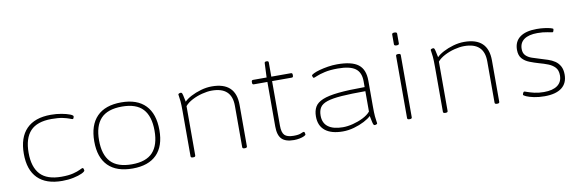

<svg xmlns="http://www.w3.org/2000/svg" viewBox="-50 -1110 4627 1530"><g transform="rotate(-10 2263.0 -345.0)"><path d="M357 6Q227 6 159.5 -61.5Q92 -129 92 -259Q92 -391 159.5 -460Q227 -529 357 -529Q403 -529 443.5 -521.5Q484 -514 509.5 -504Q535 -494 535 -485Q535 -481 532 -473Q529 -465 524 -465Q519 -465 500.5 -472.5Q482 -480 447 -487.5Q412 -495 357 -495Q240 -495 185.5 -436.5Q131 -378 131 -261Q131 -145 185.5 -86.5Q240 -28 357 -28Q415 -28 452 -37.5Q489 -47 508.5 -57Q528 -67 533 -67Q538 -67 541 -59.5Q544 -52 544 -47Q544 -37 517.5 -24.5Q491 -12 448.5 -3Q406 6 357 6Z M927 6Q797 6 729.5 -61.5Q662 -129 662 -259Q662 -391 729.5 -460Q797 -529 927 -529Q1055 -529 1122 -460Q1189 -391 1189 -259Q1189 -129 1122 -61.5Q1055 6 927 6ZM927 -28Q1042 -28 1096 -86.5Q1150 -145 1150 -261Q1150 -378 1096 -436.5Q1042 -495 927 -495Q810 -495 755.5 -436.5Q701 -378 701 -261Q701 -145 755.5 -86.5Q810 -28 927 -28Z M1413 2Q1397 2 1397 -10V-373Q1397 -427 1394.5 -454.5Q1392 -482 1389.5 -494Q1387 -506 1387 -511Q1387 -516 1394 -519Q1401 -522 1408 -522Q1414 -522 1417 -517.5Q1420 -513 1424 -497Q1428 -481 1435 -445Q1454 -465 1490 -484Q1526 -503 1571 -516Q1616 -529 1660 -529Q1853 -529 1853 -345V-10Q1853 2 1836 2H1832Q1815 2 1815 -10V-345Q1815 -496 1654 -496Q1618 -496 1575 -485Q1532 -474 1494.5 -454.5Q1457 -435 1435 -409V-10Q1435 2 1419 2Z M2232 6Q2164 6 2133.5 -25Q2103 -56 2103 -126V-487H1993Q1981 -487 1981 -501V-509Q1981 -523 1993 -523H2103L2108 -638Q2108 -650 2123 -650H2126Q2141 -650 2141 -638V-523H2300Q2312 -523 2312 -509V-501Q2312 -487 2300 -487H2141V-126Q2141 -71 2162 -49.5Q2183 -28 2235 -28Q2276 -28 2294.5 -36.5Q2313 -45 2319 -45Q2324 -45 2326.5 -37Q2329 -29 2329 -23Q2329 -17 2314.5 -10Q2300 -3 2277.5 1.5Q2255 6 2232 6Z M2628 6Q2535 6 2485.5 -33.5Q2436 -73 2436 -148Q2436 -194 2454 -225.5Q2472 -257 2518 -276Q2564 -295 2646.5 -303.5Q2729 -312 2859 -312V-359Q2859 -431 2815 -463Q2771 -495 2673 -495Q2610 -495 2567 -485Q2524 -475 2501 -465Q2478 -455 2473 -455Q2469 -455 2465.5 -463Q2462 -471 2462 -475Q2462 -481 2481 -490.5Q2500 -500 2531 -508.5Q2562 -517 2599.5 -523Q2637 -529 2674 -529Q2792 -529 2844.5 -488.5Q2897 -448 2897 -358V-150Q2897 -96 2899.5 -68Q2902 -40 2904.5 -28.5Q2907 -17 2907 -11Q2907 -6 2900 -3Q2893 0 2886 0Q2881 0 2877.5 -4.5Q2874 -9 2870 -25.5Q2866 -42 2859 -78Q2840 -59 2802.5 -39.5Q2765 -20 2719 -7Q2673 6 2628 6ZM2634 -27Q2672 -27 2715.5 -38Q2759 -49 2798 -68.5Q2837 -88 2859 -114V-279Q2742 -279 2666.5 -273.5Q2591 -268 2549 -254Q2507 -240 2490.5 -214.5Q2474 -189 2474 -149Q2474 -88 2515.5 -57.5Q2557 -27 2634 -27Z M3165 2Q3149 2 3149 -10V-513Q3149 -525 3165 -525H3171Q3187 -525 3187 -513V-10Q3187 2 3171 2ZM3168 -595Q3148 -595 3148 -607V-687Q3148 -699 3168 -699Q3188 -699 3188 -687V-607Q3188 -595 3168 -595Z M3455 2Q3439 2 3439 -10V-373Q3439 -427 3436.5 -454.5Q3434 -482 3431.5 -494Q3429 -506 3429 -511Q3429 -516 3436 -519Q3443 -522 3450 -522Q3456 -522 3459 -517.5Q3462 -513 3466 -497Q3470 -481 3477 -445Q3496 -465 3532 -484Q3568 -503 3613 -516Q3658 -529 3702 -529Q3895 -529 3895 -345V-10Q3895 2 3878 2H3874Q3857 2 3857 -10V-345Q3857 -496 3696 -496Q3660 -496 3617 -485Q3574 -474 3536.5 -454.5Q3499 -435 3477 -409V-10Q3477 2 3461 2Z M4260 9Q4212 9 4174 1Q4136 -7 4113.5 -17Q4091 -27 4091 -33Q4091 -38 4095.5 -47Q4100 -56 4104 -56Q4109 -56 4129.5 -48.5Q4150 -41 4183.5 -33Q4217 -25 4260 -25Q4332 -25 4370 -53Q4408 -81 4408 -134Q4408 -176 4386.5 -199Q4365 -222 4331.5 -235Q4298 -248 4261 -258Q4223 -269 4187 -283Q4151 -297 4128.5 -322.5Q4106 -348 4106 -393Q4106 -460 4153 -495Q4200 -530 4289 -530Q4322 -530 4352 -526Q4382 -522 4401.5 -516.5Q4421 -511 4421 -506Q4421 -501 4418 -491.5Q4415 -482 4410 -482Q4406 -482 4370 -489.5Q4334 -497 4289 -497Q4219 -497 4181.5 -470.5Q4144 -444 4144 -393Q4144 -360 4162.5 -341Q4181 -322 4211.5 -311.5Q4242 -301 4276 -291Q4306 -282 4336.5 -272Q4367 -262 4391.5 -245.5Q4416 -229 4431 -202Q4446 -175 4446 -134Q4446 -64 4398.5 -27.5Q4351 9 4260 9Z"/></g></svg>

Font: Asap Expanded Thin
Style: Regular
Weight: 100
Width: 7
Designer: Pablo Cosgaya
Foundry: Omnibus-Type
Version: Version 3.001; ttfautohint (v1.8.4.7-5d5b)